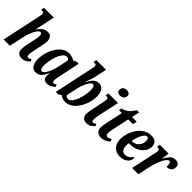

<svg xmlns="http://www.w3.org/2000/svg" viewBox="165 -1808 2861 2861"><g transform="rotate(45 1595.0 -378.0)"><path d="M412 10Q365 10 340 -17Q315 -44 315 -87Q315 -105 319 -137Q323 -169 332 -209L350 -295Q353 -309 357.5 -330.5Q362 -352 365.5 -375Q369 -398 369 -415Q369 -433 363.5 -449.5Q358 -466 339 -466Q319 -466 299.5 -444Q280 -422 263 -387.5Q246 -353 233 -317Q220 -281 214 -252L158 0H27L159 -620Q162 -637 165 -651.5Q168 -666 168 -677Q168 -710 125 -710H109L119 -760H325L278 -535Q272 -507 266 -482Q260 -457 256 -441H258Q325 -546 414 -546Q467 -546 487 -514Q507 -482 507 -439Q507 -413 500.5 -380.5Q494 -348 488 -320L466 -210Q460 -180 455 -153.5Q450 -127 450 -106Q450 -65 477 -65Q490 -65 500.5 -71Q511 -77 525 -88L544 -55Q524 -30 491.5 -10Q459 10 412 10Z M704 10Q649 10 621 -38Q593 -86 593 -156Q593 -204 604.5 -257.5Q616 -311 639 -362Q662 -413 695 -454.5Q728 -496 770.5 -521Q813 -546 865 -546Q898 -546 931 -535.5Q964 -525 982 -511L1027 -535H1074L1008 -221Q1006 -210 1001 -188.5Q996 -167 992.5 -145Q989 -123 989 -109Q989 -64 1016 -64Q1027 -64 1036 -70Q1045 -76 1058 -86L1075 -48Q1053 -29 1022 -9.5Q991 10 944 10Q908 10 886 -10.5Q864 -31 864 -70Q864 -87 866 -100.5Q868 -114 871 -130H867Q836 -64 801 -27Q766 10 704 10ZM763 -65Q780 -65 799 -84Q818 -103 835.5 -135.5Q853 -168 867 -207.5Q881 -247 889 -288L924 -456Q917 -471 904 -478.5Q891 -486 876 -486Q848 -486 824 -463Q800 -440 781.5 -402.5Q763 -365 750 -320.5Q737 -276 730.5 -232.5Q724 -189 724 -155Q724 -106 735.5 -85.5Q747 -65 763 -65Z M1331 10Q1297 10 1270 -0.5Q1243 -11 1228 -26L1179 3H1129L1259 -609Q1265 -637 1268 -651Q1271 -665 1271 -679Q1271 -697 1261 -703.5Q1251 -710 1232 -710H1211L1221 -760H1425L1385 -569Q1382 -555 1375 -532.5Q1368 -510 1359 -485.5Q1350 -461 1343 -439.5Q1336 -418 1333 -407H1337Q1369 -475 1406 -510.5Q1443 -546 1497 -546Q1547 -546 1579.5 -503.5Q1612 -461 1612 -379Q1612 -330 1599.5 -276Q1587 -222 1562.5 -171.5Q1538 -121 1503.5 -80Q1469 -39 1425.5 -14.5Q1382 10 1331 10ZM1328 -50Q1357 -50 1381 -73Q1405 -96 1423.5 -133.5Q1442 -171 1454.5 -214.5Q1467 -258 1473.5 -301Q1480 -344 1480 -377Q1480 -428 1468.5 -449.5Q1457 -471 1442 -471Q1420 -471 1400 -447.5Q1380 -424 1363.5 -390Q1347 -356 1335.5 -323Q1324 -290 1320 -270L1279 -80Q1287 -67 1299.5 -58.5Q1312 -50 1328 -50Z M1842 -634Q1814 -634 1795.5 -647.5Q1777 -661 1777 -689Q1777 -730 1802.5 -748Q1828 -766 1861 -766Q1887 -766 1907.5 -753Q1928 -740 1928 -710Q1928 -670 1901 -652Q1874 -634 1842 -634ZM1781 10Q1732 10 1706.5 -16.5Q1681 -43 1681 -86Q1681 -112 1688 -153.5Q1695 -195 1707 -247L1737 -391Q1746 -432 1746 -454Q1746 -473 1736 -479.5Q1726 -486 1706 -486H1690L1700 -536H1902L1832 -213Q1826 -182 1821.5 -154.5Q1817 -127 1817 -107Q1817 -65 1843 -65Q1856 -65 1866.5 -71.5Q1877 -78 1890 -89L1909 -56Q1888 -33 1859 -11.5Q1830 10 1781 10Z M2081 10Q2036 10 2006 -17Q1976 -44 1976 -96Q1976 -117 1980 -144Q1984 -171 1988 -191L2048 -471H1986L1997 -519Q2032 -519 2081 -550.5Q2130 -582 2175 -659H2223L2197 -536H2295L2281 -471H2182L2123 -197Q2118 -172 2115 -151Q2112 -130 2112 -114Q2112 -66 2149 -66Q2166 -66 2182.5 -73.5Q2199 -81 2213 -91L2231 -54Q2203 -27 2167 -8.5Q2131 10 2081 10Z M2482 10Q2433 10 2393 -11.5Q2353 -33 2329 -76Q2305 -119 2305 -185Q2305 -242 2324.5 -304.5Q2344 -367 2381.5 -422Q2419 -477 2474 -511.5Q2529 -546 2600 -546Q2658 -546 2689.5 -517Q2721 -488 2721 -435Q2721 -380 2688 -332.5Q2655 -285 2598.5 -256Q2542 -227 2471 -227H2440Q2435 -205 2435 -177Q2435 -122 2456.5 -92.5Q2478 -63 2519 -63Q2559 -63 2591.5 -87.5Q2624 -112 2641 -141Q2651 -131 2651 -110Q2651 -85 2632.5 -57Q2614 -29 2577 -9.5Q2540 10 2482 10ZM2454 -280Q2494 -280 2526.5 -299Q2559 -318 2578.5 -352Q2598 -386 2598 -430Q2598 -459 2588.5 -475Q2579 -491 2562 -491Q2543 -491 2525 -472.5Q2507 -454 2491 -423Q2475 -392 2463.5 -354.5Q2452 -317 2446 -280Z M2817 -385Q2822 -405 2825 -423Q2828 -441 2828 -456Q2828 -474 2817 -480Q2806 -486 2791 -486H2773L2783 -536H2969L2951 -419H2956Q2988 -478 3020.5 -512Q3053 -546 3104 -546Q3148 -546 3169 -526Q3190 -506 3190 -471Q3190 -425 3162.5 -400Q3135 -375 3085 -375Q3087 -419 3079.5 -443.5Q3072 -468 3052 -468Q3033 -468 3012 -444Q2991 -420 2971 -378.5Q2951 -337 2933.5 -285Q2916 -233 2904 -176L2866 0H2735Z"/></g></svg>

Font: Noto Serif ExtraCondensed
Style: Bold Italic
Weight: 700
Width: 2
Italic angle: -12°
Designer: Monotype Design Team
Foundry: Monotype Imaging Inc.
Version: Version 2.013; ttfautohint (v1.8.4.7-5d5b)